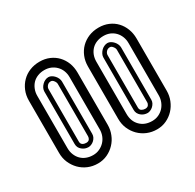

<svg xmlns="http://www.w3.org/2000/svg" viewBox="-70 -778 404 397"><g transform="rotate(-30 131.5 -579.5)"><path d="M261 -517.1Q261 -505.4 256.7 -494.8Q252.4 -484.1 244.9 -476Q237.3 -467.8 226.9 -462.9Q216.6 -458 204.1 -458Q191.7 -458 180.9 -462.5Q170.2 -467 162.1 -475.1Q154.1 -483.2 149.5 -493.9Q145 -504.6 145 -517.1V-642.1Q145 -654.8 149.4 -665.5Q153.8 -676.3 161.7 -684.2Q169.7 -692.1 180.4 -696.5Q191.2 -700.9 204.1 -700.9Q216.8 -700.9 227.3 -696.4Q237.8 -691.9 245.2 -684Q252.7 -676 256.8 -665.3Q261 -654.5 261 -642.1ZM120.1 -517.1Q120.1 -505.4 115.8 -494.8Q111.6 -484.1 103.9 -476Q96.2 -467.8 85.8 -462.9Q75.4 -458 63 -458Q50.5 -458 39.8 -462.5Q29.1 -467 21.1 -475.1Q13.2 -483.2 8.5 -493.9Q3.9 -504.6 3.9 -517.1V-642.1Q3.9 -654.8 8.4 -665.5Q12.9 -676.3 20.8 -684.2Q28.6 -692.1 39.4 -696.5Q50.3 -700.9 63 -700.9Q75.7 -700.9 86.2 -696.4Q96.7 -691.9 104.2 -684Q111.8 -676 116 -665.3Q120.1 -654.5 120.1 -642.1ZM165 -517.1Q165 -499.5 175.8 -488.8Q186.5 -478 204.1 -478Q212.4 -478 219.4 -481.2Q226.3 -484.4 231.3 -489.7Q236.3 -495.1 239.1 -502.2Q241.9 -509.3 241.9 -517.1V-642.1Q241.9 -650.4 239.1 -657.5Q236.3 -664.6 231.3 -669.8Q226.3 -675 219.4 -678Q212.4 -680.9 204.1 -680.9Q195.3 -680.9 188.1 -678.1Q180.9 -675.3 175.8 -670.2Q170.7 -665 167.8 -657.8Q165 -650.6 165 -642.1ZM23.9 -517.1Q23.9 -508.3 26.9 -501.1Q29.8 -493.9 34.9 -488.8Q40 -483.6 47.2 -480.8Q54.4 -478 63 -478Q71.3 -478 78.2 -481.2Q85.2 -484.4 90.3 -489.7Q95.5 -495.1 98.3 -502.2Q101.1 -509.3 101.1 -517.1V-642.1Q101.1 -650.4 98.3 -657.5Q95.5 -664.6 90.3 -669.8Q85.2 -675 78.2 -678Q71.3 -680.9 63 -680.9Q54.4 -680.9 47.2 -678.1Q40 -675.3 34.9 -670.2Q29.8 -665 26.9 -657.8Q23.9 -650.6 23.9 -642.1ZM181.9 -642.1Q181.9 -646.2 183.8 -650.1Q185.8 -654.1 188.8 -657.2Q191.9 -660.4 195.9 -662.2Q200 -664.1 204.1 -664.1Q207.8 -664.1 211.4 -662Q215.1 -659.9 217.9 -656.7Q220.7 -653.6 222.4 -649.7Q224.1 -645.8 224.1 -642.1V-517.1Q224.1 -512.9 222.2 -509.3Q220.2 -505.6 217.3 -502.9Q214.4 -500.2 210.8 -498.7Q207.3 -497.1 204.1 -497.1Q200 -497.1 195.9 -498.5Q191.9 -500 188.8 -502.6Q185.8 -505.1 183.8 -508.8Q181.9 -512.5 181.9 -517.1ZM41 -642.1Q41 -646.2 42.8 -650.1Q44.7 -654.1 47.9 -657.2Q51 -660.4 54.9 -662.2Q58.8 -664.1 63 -664.1Q66.7 -664.1 70.3 -662Q74 -659.9 76.8 -656.7Q79.6 -653.6 81.3 -649.7Q83 -645.8 83 -642.1V-517.1Q83 -512.9 81.2 -509.3Q79.3 -505.6 76.4 -502.9Q73.5 -500.2 69.9 -498.7Q66.4 -497.1 63 -497.1Q58.8 -497.1 54.9 -498.5Q51 -500 47.9 -502.6Q44.7 -505.1 42.8 -508.8Q41 -512.5 41 -517.1ZM214.1 -642.1Q214.1 -645.8 210.9 -649.9Q207.8 -654.1 204.1 -654.1Q198.7 -654.1 195.3 -650.3Q191.9 -646.5 191.9 -642.1V-517.1Q191.9 -511.7 195.7 -509.4Q199.5 -507.1 204.1 -507.1Q209.2 -507.1 211.7 -510.1Q214.1 -513.2 214.1 -517.1ZM73 -642.1Q73 -645.8 69.9 -649.9Q66.9 -654.1 63 -654.1Q57.6 -654.1 54.3 -650.3Q51 -646.5 51 -642.1V-517.1Q51 -511.7 54.7 -509.4Q58.3 -507.1 63 -507.1Q68.4 -507.1 70.7 -510.1Q73 -513.2 73 -517.1Z"/></g></svg>

Font: TafelwerkOT
Style: Regular
Weight: 400
Designer: Peter Wiegel
Foundry: Peter Wiegel, based on an original design named Oxford by Christine Lord, 1969
Version: Version 1.000